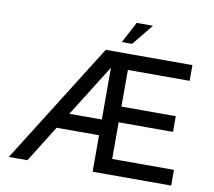

<svg xmlns="http://www.w3.org/2000/svg" viewBox="-89 -944 1169 1047"><g transform="rotate(10 496.0 -420.5)"><path d="M523 -724H580L675 -841H585ZM924 -580V-667H444L25 0H128L254 -202H489V0H924V-87H582V-290H883V-377H582V-580H924ZM309 -289 489 -576V-289H309Z"/></g></svg>

Font: Maven Pro
Style: Medium
Weight: 500
Designer: Joe Prince
Foundry: Joe Prince
Version: Version 1.003